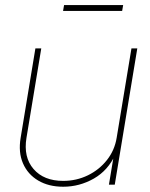

<svg xmlns="http://www.w3.org/2000/svg" viewBox="-20 -708 576 736"><path d="M222.2 7.8Q166.5 7.8 126.5 -15.9Q86.4 -39.6 68.1 -81.8Q49.8 -124 59.1 -179.7L115.7 -522.5H138.2L81.5 -179.7Q69.3 -105.5 108.6 -60.1Q147.9 -14.6 222.2 -14.6Q272.9 -14.6 316.7 -35.9Q360.4 -57.1 389.9 -94.5Q419.4 -131.8 427.2 -179.7L483.9 -522.5H506.3L419.9 0H397.5L417 -117.2H422.9Q394.5 -54.7 339.6 -23.4Q284.7 7.8 222.2 7.8ZM452.1 -688.5 448.2 -666H221.7L225.6 -688.5Z"/></svg>

Font: Inter 28pt Thin
Style: Italic
Weight: 250
Italic angle: -9.3988°
Designer: Rasmus Andersson
Foundry: rsms
Version: Version 4.001;git-66647c0bb